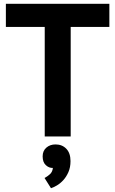

<svg xmlns="http://www.w3.org/2000/svg" viewBox="-20 -720 608 1013"><path d="M557 -578H353V0H216V-578H11V-700H557ZM205 105Q205 76 224.5 59Q244 42 273 42Q308 42 330 65Q352 88 352 130Q352 163 341 188Q330 213 314 230.5Q298 248 280 258.5Q262 269 249 273L215 219Q229 212 243 199.5Q257 187 259 166Q239 167 222 151.5Q205 136 205 105Z"/></svg>

Font: PTSans
Style: Bold
Weight: 700
Designer: A.Korolkova, O.Umpeleva, V.Yefimov
Foundry: ParaType Ltd
Version: Version 2.003W OFL